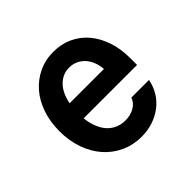

<svg xmlns="http://www.w3.org/2000/svg" viewBox="-138 -708 877 877"><g transform="rotate(-45 300.0 -270.0)"><path d="M128 -237H533V-282Q533 -341.6 516.3 -390.9Q499.6 -440.1 469.8 -475.6Q440 -511 397.8 -530.5Q355.6 -550 305.4 -550Q253 -550 209.7 -529.5Q166.4 -509 134.7 -472.5Q103 -436 85.5 -384.8Q68 -333.5 68 -273.3Q68 -211 86.6 -158.8Q105.2 -106.6 138.1 -69.3Q171 -32 216.7 -11Q262.4 10 316 10Q355.6 10 390.3 -1.5Q425 -13 452.5 -34Q480 -55 498 -84.5Q516 -114 523 -150H409Q400 -124 374.8 -109.5Q349.6 -95 316 -95Q286.2 -95 261.6 -107.5Q237 -120 220.5 -143Q204 -166 195 -199Q186 -232 186 -272.7Q186 -312.6 194.5 -345.3Q203 -378 218.5 -400.5Q234 -423 256 -435.5Q278 -448 305 -448Q327.5 -448 346.2 -439.5Q365 -431 379 -416Q393 -401 402 -379.5Q411 -358 413 -331H128Z"/></g></svg>

Font: CommitMonoV143 ExtLt
Style: Regular
Weight: 200
Monospace: yes
Designer: Eigil Nikolajsen
Foundry: Eigil Nikolajsen
Version: Version 1.143